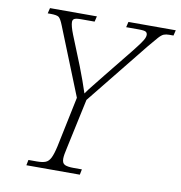

<svg xmlns="http://www.w3.org/2000/svg" viewBox="-80 -788 813 863"><g transform="rotate(10 326.5 -357.0)"><path d="M97 0 102 -25H140Q165 -25 179.5 -30.5Q194 -36 203 -54Q212 -72 220 -108L268 -338L144 -647Q133 -675 124 -682Q115 -689 86 -689H73L79 -714H293L287 -689H226Q202 -689 194.5 -684.5Q187 -680 187 -670Q187 -652 202 -614L256 -480Q267 -452 279 -418.5Q291 -385 298 -363Q310 -381 328.5 -403.5Q347 -426 372 -458L476 -587Q499 -616 510 -631.5Q521 -647 524.5 -655.5Q528 -664 528 -670Q528 -680 521 -684.5Q514 -689 487 -689H431L437 -714H653L647 -689H628Q613 -689 603 -685Q593 -681 580 -666.5Q567 -652 543 -623L312 -336L263 -108Q255 -74 255 -58Q255 -37 268 -31Q281 -25 307 -25H346L341 0Z"/></g></svg>

Font: Noto Serif ExtraLight
Style: Italic
Weight: 200
Italic angle: -12°
Designer: Monotype Design Team
Foundry: Monotype Imaging Inc.
Version: Version 2.014; ttfautohint (v1.8.4.7-5d5b)